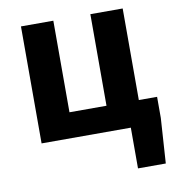

<svg xmlns="http://www.w3.org/2000/svg" viewBox="-84 -637 837 909"><g transform="rotate(-10 334.5 -183.0)"><path d="M77.2 0V-562.4H232.8V-122.2H410.8V-562.4H566.2V-122.2H654V-20.6L639.8 195.8H506.2V0Z"/></g></svg>

Font: 寒蝉端黑体 Light
Style: Regular
Weight: 300
Designer: ChillDuanSans {Warren2060}; 
Source Han Sans {Ryoko NISHIZUKA 西塚涼子 (kana, bopomofo & ideographs); Paul D. Hunt (Latin, G
Foundry: ChillType&Adobe
Version: Version 1.300;Glyphs 3.3 (3306)